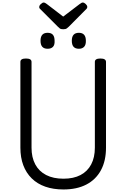

<svg xmlns="http://www.w3.org/2000/svg" viewBox="-20 -1477 998 1516"><path d="M481 19Q401 19 338 -3Q275 -25 231 -68Q187 -111 164 -172Q141 -233 141 -311V-988Q141 -1002 152 -1008.5Q163 -1015 185 -1015Q207 -1015 218 -1008.5Q229 -1002 229 -988V-311Q229 -234 258.5 -179Q288 -124 344.5 -95Q401 -66 481 -66Q561 -66 616 -95Q671 -124 700 -179Q729 -234 729 -311V-988Q729 -1002 740 -1008.5Q751 -1015 773 -1015Q817 -1015 817 -988V-311Q817 -207 777 -133Q737 -59 662 -20Q587 19 481 19ZM356 -1092Q328 -1092 314 -1107.5Q300 -1123 300 -1155Q300 -1187 314 -1202.5Q328 -1218 356 -1218Q384 -1218 397.5 -1202.5Q411 -1187 411 -1155Q413 -1123 398.5 -1107.5Q384 -1092 356 -1092ZM603 -1092Q575 -1092 561 -1107.5Q547 -1123 547 -1155Q547 -1187 561 -1202.5Q575 -1218 603 -1218Q630 -1218 644 -1202.5Q658 -1187 658 -1155Q659 -1124 644.5 -1108Q630 -1092 603 -1092ZM634 -1457Q644 -1457 656.5 -1445.5Q669 -1434 669 -1423Q669 -1421 668.5 -1417Q668 -1413 663 -1407L523 -1266Q516 -1260 507.5 -1253Q499 -1246 479 -1246Q460 -1246 451.5 -1253Q443 -1260 437 -1266L296 -1407Q290 -1413 290 -1417Q290 -1421 290 -1423Q290 -1434 302.5 -1445.5Q315 -1457 325 -1457Q331 -1457 337 -1453.5Q343 -1450 350 -1445L479 -1346L609 -1445Q617 -1450 622 -1453.5Q627 -1457 634 -1457Z"/></svg>

Font: Playwrite ES
Style: Regular
Weight: 400
Designer: Veronika Burian, José Scaglione
Foundry: TypeTogether
Version: Version 1.002